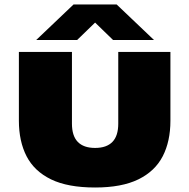

<svg xmlns="http://www.w3.org/2000/svg" viewBox="-20 -826 841 854"><path d="M403 8Q281.5 8 207 -28.2Q132.5 -64.5 98.2 -131Q64 -197.5 64 -289V-595H300V-276Q300 -221.5 326 -194.8Q352 -168 403 -168Q454 -168 480 -194.8Q506 -221.5 506 -276V-595H738V-289Q738 -197.5 703.8 -131Q669.5 -64.5 595.5 -28.2Q521.5 8 403 8ZM141 -648 307 -806H499L665 -648H483L384 -744H422L323 -648Z"/></svg>

Font: Encode Sans SC Expanded Black
Style: Regular
Weight: 900
Width: 7
Designer: Multiple Designers
Foundry: Impallari Type
Version: Version 3.002